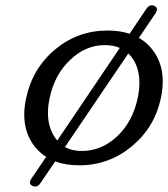

<svg xmlns="http://www.w3.org/2000/svg" viewBox="-20 -621 636 727"><path d="M505.9 -477.5Q535.6 -460.9 556.6 -433.6Q596.2 -383.3 596.2 -313Q596.2 -282.7 588.9 -248.5Q565.4 -138.2 478.5 -66.4Q391.6 4.9 280.3 4.9Q229 4.9 189 -9.8L132.8 72.8Q124.5 85.4 113.3 85.4Q108.4 85.4 103 83Q93.3 78.1 93.3 69.8Q93.3 68.4 93.8 66.4Q94.7 61.5 98.6 55.7L154.8 -26.9Q129.9 -43 111.3 -66.4Q71.8 -116.7 71.8 -186.5Q71.8 -216.8 79.1 -250Q103 -362.3 189 -434.1Q274.9 -505.4 387.2 -505.4Q433.6 -505.4 470.7 -493.2L534.7 -588.4Q543.5 -601.1 554.7 -601.1Q559.6 -601.1 564.9 -598.6Q574.2 -593.8 574.2 -585.9Q574.2 -584 573.7 -582Q572.8 -577.1 569.3 -571.3ZM196.8 -88.9 433.6 -439.5Q409.2 -450.2 377 -450.2Q303.7 -450.2 245.6 -394Q186.5 -338.4 168 -250Q161.6 -219.7 161.6 -193.4Q161.6 -143.6 184.1 -106.4Q189.9 -97.2 196.8 -88.9ZM465.8 -418.5 226.1 -64.5Q252.4 -49.3 289.1 -49.3Q364.7 -49.3 423.8 -105Q482.4 -160.2 501.5 -250Q507.8 -280.8 507.8 -307.6Q507.8 -357.9 485.4 -394.5Q477.1 -408.2 465.8 -418.5Z"/></svg>

Font: inglobal
Style: Italic
Weight: 400
Italic angle: -12°
Designer: Andrey Kochetov, Denis Davydov, Evgeny Yurtaev
Foundry: inglobal
Version: Version 1.00 September 25, 2014, initial release